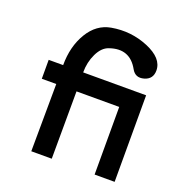

<svg xmlns="http://www.w3.org/2000/svg" viewBox="-114 -712 768 811"><g transform="rotate(20 270.0 -306.0)"><path d="M272 -522Q242 -512 223.5 -473.5Q205 -435 205 -389H488V0H398V-304H206L205 -1H113L115 -304H50V-389H115Q115 -473 152 -534.5Q189 -596 252 -607Q337 -622 415 -589.5Q493 -557 493 -502Q493 -463 456 -452.5Q419 -442 401 -474Q358 -552 272 -522Z"/></g></svg>

Font: MB Grotesk
Style: Regular
Weight: 400
Designer: Nawras Khrais
Foundry: Nawras Khrais
Version: Version 1.000;PS 001.000;hotconv 1.0.88;makeotf.lib2.5.64775